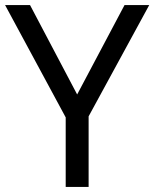

<svg xmlns="http://www.w3.org/2000/svg" viewBox="-20 -734 606 754"><path d="M283 -363 469 -714H566L328 -277V0H238V-273L0 -714H98Z"/></svg>

Font: hexlhindi05
Style: Book
Weight: 400
Designer: Jelle Bosma - Monotype Design Team
Foundry: Monotype Imaging Inc.
Version: Version 2.003